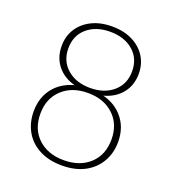

<svg xmlns="http://www.w3.org/2000/svg" viewBox="-114 -684 712 784"><g transform="rotate(20 241.5 -292.0)"><path d="M241 10Q185 10 143.5 -11.5Q102 -33 80 -71.5Q58 -110 58 -159Q58 -224 96.5 -267.5Q135 -311 203 -321V-311Q142 -320 108 -357Q74 -394 74 -449Q74 -491 94.5 -523.5Q115 -556 152.5 -575Q190 -594 241 -594Q293 -594 330.5 -575Q368 -556 388.5 -523.5Q409 -491 409 -449Q409 -394 374.5 -357Q340 -320 279 -311V-321Q347 -311 386 -267.5Q425 -224 425 -159Q425 -110 402.5 -71.5Q380 -33 339 -11.5Q298 10 241 10ZM87 -159Q87 -92 129.5 -52.5Q172 -13 241 -13Q311 -13 353.5 -52.5Q396 -92 396 -159Q396 -225 353.5 -265Q311 -305 241 -305Q172 -305 129.5 -265Q87 -225 87 -159ZM103 -449Q103 -394 141.5 -360.5Q180 -327 241 -327Q303 -327 341.5 -360.5Q380 -394 380 -449Q380 -505 341.5 -538Q303 -571 241 -571Q180 -571 141.5 -538Q103 -505 103 -449Z"/></g></svg>

Font: Rokkitt Thin
Style: Regular
Weight: 250
Version: Version 3.103